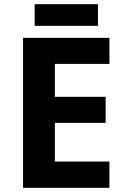

<svg xmlns="http://www.w3.org/2000/svg" viewBox="-20 -894 600 914"><path d="M501 0H89.8V-713.9H501V-589.8H241.2V-433.1H482.9V-309.1H241.2V-125H501ZM145 -874H446.3V-771H145Z"/></svg>

Font: Droid Sans
Style: Bold
Weight: 700
Foundry: Ascender Corporation
Version: Version 1.00 build 112